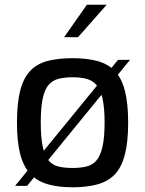

<svg xmlns="http://www.w3.org/2000/svg" viewBox="-20 -789 616 815"><path d="M44 0 481 -535H532L95 0ZM288 6Q227 6 182.5 -7Q138 -20 109 -50.5Q80 -81 66 -134Q52 -187 52 -268Q52 -352 66 -405.5Q80 -459 109 -489Q138 -519 183 -530.5Q228 -542 288 -542Q348 -542 393 -530Q438 -518 467 -488Q496 -458 510 -404.5Q524 -351 524 -268Q524 -186 510 -132.5Q496 -79 467.5 -49Q439 -19 394 -6.5Q349 6 288 6ZM288 -76Q321 -76 346.5 -82Q372 -88 389 -107.5Q406 -127 415 -166Q424 -205 424 -269Q424 -333 415 -371.5Q406 -410 389 -429Q372 -448 346.5 -454.5Q321 -461 288 -461Q254 -461 228.5 -454.5Q203 -448 186.5 -429Q170 -410 161.5 -371.5Q153 -333 153 -269Q153 -205 161.5 -166Q170 -127 186.5 -107.5Q203 -88 228.5 -82Q254 -76 288 -76ZM252 -631 349 -769H433L311 -631Z"/></svg>

Font: Exo Thin Medium
Style: Regular
Weight: 500
Version: Version 2.000